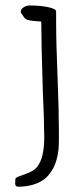

<svg xmlns="http://www.w3.org/2000/svg" viewBox="-20 -687 294 718"><path d="M195.3 -397.5Q189.9 -526.9 189.9 -607.9V-644Q189.9 -653.8 160.6 -660.2Q131.3 -666.5 90.3 -666.5Q79.1 -666.5 68.4 -659.7Q57.6 -652.8 57.6 -643.6Q57.6 -639.6 60.5 -635.7Q62.5 -633.3 68.8 -624Q75.2 -614.7 81.1 -613.3Q93.3 -609.4 109.9 -608.4L121.6 -607.4L134.3 -606.4V-602.1Q134.3 -536.6 140.1 -346.7L143.6 -260.7Q145.5 -194.3 145.5 -174.3Q145.5 -92.3 116.7 -60.5Q107.4 -50.3 90.6 -42.7Q73.7 -35.2 51.8 -27.8Q37.6 -22.5 37.6 -17.6Q37.6 -12.7 37.1 -9.3Q36.6 -5.4 36.6 -1Q36.6 11.2 48.3 11.2Q76.2 11.2 101.1 4.4Q124 -2.4 139.9 -12.9Q155.8 -23.4 167.5 -39.6Q178.7 -55.2 184.8 -69.8Q190.9 -84.5 194.8 -103.5Q198.2 -120.6 199.2 -133.3Q200.2 -146 200.2 -163.1V-196.3Q200.2 -275.9 195.3 -397.5Z"/></svg>

Font: Amatica SC
Style: Bold
Weight: 400
Designer: Vernon Adams, Ben Nathan
Foundry: newtypography
Version: Version 2.000